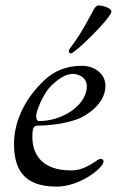

<svg xmlns="http://www.w3.org/2000/svg" viewBox="-20 -680 442 712"><path d="M235 -490C235 -486 238 -482 243 -482C258 -482 393 -614 393 -637C393 -653 354 -660 346 -660C343 -660 334 -658 326 -642C258 -511 235 -503 235 -490ZM32 -147C32 -58 63 12 190 12C277 12 364 -58 364 -81C364 -87 360 -91 352 -91C341 -91 301 -48 244 -48C145 -48 100 -98 100 -173C100 -199 103 -214 117 -214C211 -215 265 -237 274 -241C293 -249 371 -290 371 -362C371 -406 331 -436 284 -436C228 -436 182 -418 145 -383C76 -319 32 -233 32 -147ZM114 -251C114 -264 137 -328 167 -359C193 -386 224 -406 249 -406C266 -406 302 -397 302 -359C302 -296 220 -231 123 -231C116 -231 114 -244 114 -251Z"/></svg>

Font: OFL Sorts Mill Goudy
Style: Italic
Weight: 500
Italic angle: -6°
Version: Version 003.000